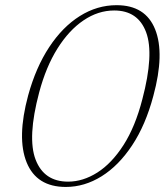

<svg xmlns="http://www.w3.org/2000/svg" viewBox="-20 -730 652 760"><path d="M441.5 -709.5Q556 -709.5 594.2 -613.5Q632.5 -517.5 587 -350.5Q556.5 -235.5 503.2 -155Q450 -74.5 382.2 -32.2Q314.5 10 240.5 10Q125 10 85.5 -87Q46 -184 91.5 -352.5Q122 -463.5 174.8 -543.5Q227.5 -623.5 296 -666.5Q364.5 -709.5 441.5 -709.5ZM543.5 -337.5Q590.5 -515.5 558.5 -602Q526.5 -688.5 432 -688.5Q368.5 -688.5 310.8 -649.5Q253 -610.5 207.5 -538Q162 -465.5 135 -364Q87.5 -185 121 -98Q154.5 -11 249.5 -11Q308.5 -11 365.5 -47.2Q422.5 -83.5 469 -156Q515.5 -228.5 543.5 -337.5Z"/></svg>

Font: Fraunces 9pt S000 Thin
Style: Italic
Weight: 100
Italic angle: -16°
Version: Version 1.000; ttfautohint (v1.8.3)